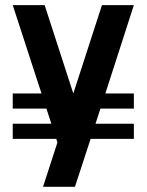

<svg xmlns="http://www.w3.org/2000/svg" viewBox="-20 -723 567 743"><path d="M263.7 -361.3 374.5 -703.1H498L387.7 -361.3H498V-302.7H368.7L349.6 -244.1H498V-185.5H330.6L270 0H146.5L202.1 -171.4L197.8 -185.5H29.3V-244.1H178.7L159.7 -302.7H29.3V-361.3H140.6L29.3 -703.1H152.8Z"/></svg>

Font: Gerhaus
Style: Regular
Weight: 400
Designer: GGBotNet
Foundry: GGBotNet
Version: 1.01